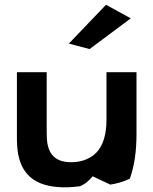

<svg xmlns="http://www.w3.org/2000/svg" viewBox="-20 -776 642 806"><path d="M269 -593 356 -570 529 -699 425 -756ZM51 -473V-203C51 -190 51 -177 52 -165C58 -61 110 0 220 9C251 12 283 10 315 6C338 -3 355 -19 369 -36C399 -22 424 -10 443 -1C474 -6 501 -14 525 -26C544 -79 553 -140 553 -213V-473H427V-274C427 -214 414 -167 386 -137C364 -113 327 -95 279 -95C212 -95 182 -129 177 -190C176 -207 176 -225 176 -243V-473Z"/></svg>

Font: Bluebird
Style: Ext
Weight: 400
Designer: Jasper
Foundry: Cannot Into Space Fonts
Version: Version 0.98